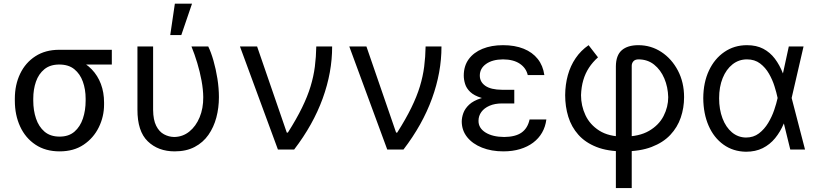

<svg xmlns="http://www.w3.org/2000/svg" viewBox="-20 -792 4335 1017"><path d="M58.6 -258.8V-269.5Q58.6 -342.8 86.7 -401.4Q114.7 -460 167.5 -494.1Q220.2 -528.3 293.9 -528.3Q309.6 -526.9 322.8 -517.6Q335.9 -508.3 351.8 -496.3Q367.7 -484.4 391.6 -474.6Q435.1 -457 466.3 -424.3Q497.6 -391.6 514.4 -347.2Q531.2 -302.7 531.2 -249V-238.3Q531.2 -174.8 503.4 -117.9Q475.6 -61 423.1 -25.6Q370.6 9.8 295.9 9.8Q221.2 9.8 168 -25.6Q114.7 -61 86.7 -121.8Q58.6 -182.6 58.6 -258.8ZM156.2 -269.5V-258.8Q156.2 -207.5 170.7 -164.3Q185.1 -121.1 215.8 -94.7Q246.6 -68.4 295.9 -68.4Q344.2 -68.4 374.5 -94.7Q404.8 -121.1 419.2 -164.3Q433.6 -207.5 433.6 -258.8V-269.5Q433.6 -318.4 418.9 -359.4Q404.3 -400.4 373.8 -425.3Q343.3 -450.2 293.9 -450.2Q245.6 -450.2 215.1 -425.3Q184.6 -400.4 170.4 -359.4Q156.2 -318.4 156.2 -269.5ZM572.3 -528.3V-450.2H293.9V-528.3Z M708 -545.9H791V-210Q791.5 -156.7 807.4 -125.5Q823.2 -94.2 848.6 -80.6Q874 -66.9 902.3 -66.4Q947.8 -66.9 982.7 -95Q1017.6 -123 1037.4 -170.7Q1057.1 -218.3 1056.6 -277.3Q1056.2 -317.9 1047.6 -364.5Q1039.1 -411.1 1024.9 -458.3Q1010.7 -505.4 994.1 -545.9H1083Q1097.7 -516.1 1110.6 -471.2Q1123.5 -426.3 1131.6 -375.5Q1139.6 -324.7 1139.6 -277.3Q1139.6 -221.2 1126 -169.7Q1112.3 -118.2 1084 -77.6Q1055.7 -37.1 1011.2 -13.7Q966.8 9.8 905.3 9.8Q817.9 9.8 762.7 -43.5Q707.5 -96.7 708 -211.9ZM881.8 -606.4 906.2 -772.5H997.1L940.4 -606.4Z M1452.1 0 1251 -545.9H1341.8L1499 -89.8H1504.9Q1550.8 -162.1 1579.8 -221.7Q1608.9 -281.2 1625 -334.2Q1641.1 -387.2 1647.7 -438.7Q1654.3 -490.2 1655.3 -545.9H1739.3Q1739.7 -409.2 1689.2 -270.3Q1638.7 -131.3 1538.1 0Z M2031.2 0 1830.1 -545.9H1920.9L2078.1 -89.8H2084Q2129.9 -162.1 2158.9 -221.7Q2188 -281.2 2204.1 -334.2Q2220.2 -387.2 2226.8 -438.7Q2233.4 -490.2 2234.4 -545.9H2318.4Q2318.8 -409.2 2268.3 -270.3Q2217.8 -131.3 2117.2 0Z M2630.9 -284.2H2704.1V-244.1H2639.6Q2601.1 -244.1 2573 -231.9Q2544.9 -219.7 2529.8 -199Q2514.6 -178.2 2514.6 -152.3Q2514.2 -113.8 2551.5 -90.3Q2588.9 -66.9 2650.4 -66.4Q2710 -66.9 2742.4 -89.6Q2774.9 -112.3 2785.2 -159.2H2874Q2869.1 -120.6 2851.3 -89.6Q2833.5 -58.6 2804 -36.4Q2774.4 -14.2 2734.6 -2.2Q2694.8 9.8 2646.5 9.8Q2583 9.8 2533.2 -10Q2483.4 -29.8 2454.8 -65.2Q2426.3 -100.6 2425.8 -147.5Q2425.8 -169.4 2434.3 -193.1Q2442.9 -216.8 2464.8 -237.5Q2486.8 -258.3 2527.1 -271.2Q2567.4 -284.2 2630.9 -284.2ZM2704.1 -261.7H2630.9Q2568.4 -261.7 2529.8 -273.7Q2491.2 -285.6 2470.9 -304.9Q2450.7 -324.2 2443.6 -347.2Q2436.5 -370.1 2436.5 -391.6Q2436.5 -442.4 2462.6 -478.3Q2488.8 -514.2 2535.6 -533.4Q2582.5 -552.7 2644.5 -552.7Q2707 -552.7 2753.7 -533.9Q2800.3 -515.1 2828.4 -479.7Q2856.4 -444.3 2863.3 -394.5H2775.4Q2766.6 -432.1 2733.2 -454.6Q2699.7 -477.1 2644.5 -477.5Q2588.4 -477.1 2554.9 -453.4Q2521.5 -429.7 2521.5 -391.6Q2521.5 -357.9 2550.8 -337.4Q2580.1 -316.9 2639.6 -316.4H2704.1Z M3242.2 204.1V-440.4Q3242.7 -499 3273.4 -525.9Q3304.2 -552.7 3361.3 -552.7Q3428.2 -552.7 3483.2 -516.6Q3538.1 -480.5 3570.8 -418.2Q3603.5 -356 3603.5 -277.3Q3603.5 -220.7 3585.9 -169.2Q3568.4 -117.7 3530.5 -77.4Q3492.7 -37.1 3431.6 -13.7Q3370.6 9.8 3283.2 9.8Q3198.2 9.8 3139.2 -13.7Q3080.1 -37.1 3043.5 -78.4Q3006.8 -119.6 2990.2 -173.6Q2973.6 -227.5 2973.6 -288.1Q2974.1 -344.2 2987.8 -393.8Q3001.5 -443.4 3029.1 -483.9Q3056.6 -524.4 3097.7 -552.7L3147.5 -488.3Q3119.1 -462.9 3099.6 -433.1Q3080.1 -403.3 3069.6 -367.4Q3059.1 -331.5 3057.6 -288.1Q3057.6 -231.9 3081.1 -181.9Q3104.5 -131.8 3154.3 -100.1Q3204.1 -68.4 3283.2 -68.4Q3365.7 -68.4 3418 -98.9Q3470.2 -129.4 3494.9 -177.5Q3519.5 -225.6 3519.5 -277.3Q3518.1 -331.1 3498.8 -376.5Q3479.5 -421.9 3444.8 -449.7Q3410.2 -477.5 3361.3 -477.5Q3343.3 -477.1 3334.7 -467Q3326.2 -457 3326.2 -443.4V204.1Z M3931.6 11.7Q3863.3 10.7 3812.3 -25.9Q3761.2 -62.5 3733.4 -126.2Q3705.6 -189.9 3705.1 -272.5Q3705.6 -355 3735.1 -418Q3764.6 -481 3816.9 -516.8Q3869.1 -552.7 3936.5 -552.7Q3986.8 -552.7 4022.9 -533.7Q4059.1 -514.6 4084.5 -481Q4109.9 -447.3 4127 -403.3H4160.2L4172.9 -274.4L4244.1 0H4166L4098.6 -274.4Q4093.3 -300.3 4082.5 -334.7Q4071.8 -369.1 4053.2 -401.6Q4034.7 -434.1 4006.1 -455.8Q3977.5 -477.5 3936.5 -477.5Q3893.6 -477.5 3860.1 -451.2Q3826.7 -424.8 3807.9 -378.4Q3789.1 -332 3789.1 -271.5Q3789.1 -212.4 3806.9 -165.3Q3824.7 -118.2 3856.9 -91.1Q3889.2 -64 3931.6 -63.5Q3971.2 -63.5 4000 -85.4Q4028.8 -107.4 4048.8 -140.6Q4068.8 -173.8 4080.8 -209.2Q4092.8 -244.6 4098.6 -271.5L4158.2 -545.9H4236.3L4172.9 -271.5L4160.2 -137.7H4131.8Q4113.3 -93.8 4085.7 -60.1Q4058.1 -26.4 4020 -7.3Q3981.9 11.7 3931.6 11.7Z"/></svg>

Font: Inter V
Style: 
Weight: 400
Designer: Rasmus Andersson
Foundry: rsms
Version: Version 4.000;git-a3f224843